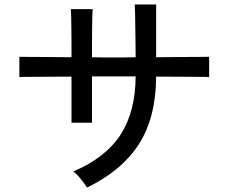

<svg xmlns="http://www.w3.org/2000/svg" viewBox="-20 -803 1040 862"><path d="M371 39Q362 25 343 1Q324 -23 309 -33Q454 -95 521 -198Q588 -301 589 -460H393V-252H301V-459Q249 -459 199 -458.5Q149 -458 113.5 -458Q78 -458 67 -457V-548Q75 -548 110.5 -547.5Q146 -547 196.5 -547Q247 -547 301 -546Q301 -574 301 -608Q301 -642 300.5 -674Q300 -706 299.5 -730Q299 -754 298 -762H396Q395 -755 394.5 -730.5Q394 -706 393.5 -673.5Q393 -641 393 -607Q393 -573 393 -546Q425 -545 450 -545Q475 -545 489 -545Q504 -545 530 -545Q556 -545 589 -546Q589 -569 588.5 -603.5Q588 -638 587.5 -674.5Q587 -711 586.5 -741Q586 -771 585 -783H681V-546Q733 -547 783 -547Q833 -547 870 -547.5Q907 -548 919 -548V-457Q908 -458 871 -458Q834 -458 784 -458.5Q734 -459 681 -459Q680 -274 603 -155Q526 -36 371 39Z"/></svg>

Font: Zen Kaku Gothic New Medium
Style: Regular
Weight: 500
Designer: Yoshimichi Ohira
Foundry: Positype
Version: Version 1.002